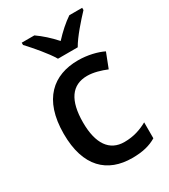

<svg xmlns="http://www.w3.org/2000/svg" viewBox="-190 -858 846 960"><g transform="rotate(-30 233.0 -378.0)"><path d="M443 -766H369C336 -744 300 -712 267 -676C235 -712 200 -743 167 -766H94V-753C129 -715 185 -651 211 -606H325C350 -651 408 -716 443 -753ZM285 10C346 10 388 -1 425 -23V-115C387 -94 345 -79 291 -79C206 -79 160 -144 160 -267C160 -394 205 -459 294 -459C330 -459 370 -447 404 -433L437 -518C403 -535 349 -549 293 -549C151 -549 48 -465 48 -266C48 -75 143 10 285 10Z"/></g></svg>

Font: Noto Sans Thai Medium
Style: Regular
Weight: 500
Designer: Monotype Design Team
Foundry: Monotype Imaging Inc.
Version: Version 1.901